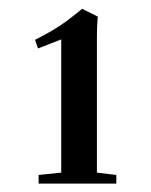

<svg xmlns="http://www.w3.org/2000/svg" viewBox="-20 -678 350 444"><path d="M69.3 -253.4V-273.4L121.6 -278.8V-586.9L67.9 -565.9L61 -585.9Q97.7 -604.5 120.1 -619.6Q142.6 -634.8 169.9 -657.7L206.1 -639.6Q204.1 -619.6 204.1 -592.3V-278.8L249 -273.4V-253.4Z"/></svg>

Font: Elstob
Style: Bold
Weight: 700
Designer: Peter S. Baker
Version: Version 1.015